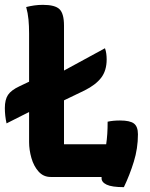

<svg xmlns="http://www.w3.org/2000/svg" viewBox="-50 -730 620 792"><path d="M159 0Q129 0 109 -22.5Q89 -45 79.5 -78.5Q70 -112 70 -144V-268L-23 -221Q-30 -253 -30 -284Q-30 -319 -17 -338.5Q-4 -358 30 -374L70 -393V-592Q70 -623 67.5 -649.5Q65 -676 58 -701Q74 -705 91 -707.5Q108 -710 127 -710Q177 -710 195.5 -692Q214 -674 214 -624V-439L383 -531Q387 -520 388.5 -508Q390 -496 390 -485Q390 -439 367.5 -409.5Q345 -380 299 -357L220 -319Q217 -318 214 -316V-135H388Q391 -155 392.5 -177.5Q394 -200 394 -228Q416 -233 445 -233Q486 -233 502.5 -220.5Q519 -208 519 -176Q519 -118 502 -63Q485 -8 461 42Q411 42 389.5 31.5Q368 21 369 4Q369 2 369 0Z"/></svg>

Font: Recursive Sn Csl St
Style: Bold
Weight: 700
Version: Version 1.079;hotconv 1.0.112;makeotfexe 2.5.65598; ttfautoh